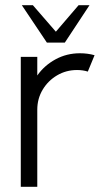

<svg xmlns="http://www.w3.org/2000/svg" viewBox="-20 -719 394 739"><path d="M60 0V-500H123.5V-428.5Q150.5 -467 193.5 -490.5Q236.5 -514 287.5 -514Q317.5 -514 344 -506.5L318 -443.5Q299 -449.5 276.5 -449.5Q234.5 -449.5 199.8 -429Q165 -408.5 144.2 -373.8Q123.5 -339 123.5 -297V0ZM160.5 -555 64 -699H106.5L195 -597L282.5 -699H324.5L229.5 -555Z"/></svg>

Font: Urbanist Light
Style: Regular
Weight: 300
Designer: Corey Hu
Foundry: Corey Hu
Version: Version 1.330; ttfautohint (v1.8.4.7-5d5b)